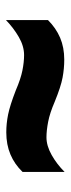

<svg xmlns="http://www.w3.org/2000/svg" viewBox="178 -666 231 626"><g transform="rotate(90 293.0 -352.5)"><path d="M274 -289Q237 -305 209.5 -310.5Q182 -316 159 -316Q130 -316 100.5 -299Q71 -282 45 -257V-394Q71 -420 102.5 -433.5Q134 -447 174 -447Q203 -447 232.5 -441.5Q262 -436 311 -416Q348 -400 376.5 -394.5Q405 -389 427 -389Q455 -389 485 -406Q515 -423 540 -448V-311Q515 -285 483 -271.5Q451 -258 411 -258Q382 -258 352.5 -264Q323 -270 274 -289Z"/></g></svg>

Font: Noto Sans Hebrew Thin Black
Style: Regular
Weight: 900
Version: Version 3.001